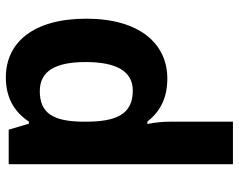

<svg xmlns="http://www.w3.org/2000/svg" viewBox="-102 -546 836 673"><g transform="rotate(-90 316.5 -209.0)"><path d="M382 -607C303 -607 256 -570 227 -526H220L199 -597H78V189H227V-31C227 -57 224 -85 219 -111H227C256 -75 299 -41 378 -41C501 -41 588 -139 588 -325C588 -510 505 -607 382 -607ZM334 -488C404 -488 436 -434 436 -327C436 -220 404 -162 336 -162C253 -162 227 -220 227 -326V-342C229 -440 256 -488 334 -488Z"/></g></svg>

Font: Noto Sans Tamil UI
Style: Bold
Weight: 700
Designer: Jelle Bosma - Monotype Design Team
Foundry: Monotype Imaging Inc.
Version: Version 2.004